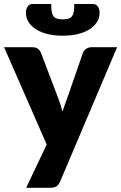

<svg xmlns="http://www.w3.org/2000/svg" viewBox="-24 -748 589 933"><path d="M545 -518.5 268 134.5Q261 150 251 157.2Q241 164.5 219 164.5H103L203 -45.5L-4 -518.5H133Q151 -518.5 160.8 -510.5Q170.5 -502.5 175 -491.5L260 -268Q272 -237.5 279.5 -205.5Q285 -221.5 290.5 -237.5Q296 -253.5 302 -269L379 -491.5Q383.5 -503 395 -510.8Q406.5 -518.5 420 -518.5ZM281 -654Q298 -654 309 -657.5Q320 -661 326.2 -669.5Q332.5 -678 334.8 -692.2Q337 -706.5 337 -728.5H429Q437 -728.5 442.8 -724.8Q448.5 -721 452.2 -715.2Q456 -709.5 458 -702.2Q460 -695 460 -687.5Q460 -661 446.8 -640.2Q433.5 -619.5 409.8 -604.8Q386 -590 353.2 -582.2Q320.5 -574.5 281 -574.5Q241.5 -574.5 208.8 -582.2Q176 -590 152.2 -604.8Q128.5 -619.5 115.2 -640.2Q102 -661 102 -687.5Q102 -695 104 -702.2Q106 -709.5 109.8 -715.2Q113.5 -721 119.2 -724.8Q125 -728.5 133 -728.5H225Q225 -706.5 227.2 -692.2Q229.5 -678 235.8 -669.5Q242 -661 252.8 -657.5Q263.5 -654 281 -654Z"/></svg>

Font: Lato
Style: Regular
Weight: 900
Designer: Lukasz Dziedzic with Adam Twardoch and Botio Nikoltchev
Foundry: tyPoland Lukasz Dziedzic
Version: Version 2.010; 2014-09-01; http://www.latofonts.com/; ttfaut